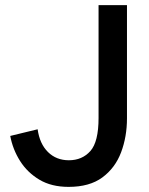

<svg xmlns="http://www.w3.org/2000/svg" viewBox="-20 -720 583 750"><path d="M20 -189 127 -215Q135 -158 167.5 -126Q200 -94 249 -94Q301 -94 333 -130Q365 -166 365 -259V-700H476V-258Q476 -186 453 -125Q430 -64 380 -27Q330 10 248 10Q181 10 134 -18Q87 -46 58.5 -91Q30 -136 20 -189Z"/></svg>

Font: Haskoy SemiBold
Style: Regular
Weight: 600
Designer: Ertekin Erdin
Foundry: Ertekin Erdin
Version: Version 1.500; ttfautohint (v1.8.3)